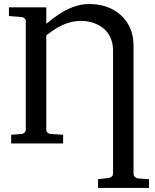

<svg xmlns="http://www.w3.org/2000/svg" viewBox="-20 -707 764 946"><path d="M381 -604C404 -604 425 -600 444 -593C498 -573 537 -530 537 -457V149C537 160 526 169 515 170L463 176V219H714V176L660 172C649 171 638 161 638 150V-481C638 -515 632 -545 620 -571C588 -640 519 -687 421 -687C401 -687 382 -685 364 -680C300 -663 255 -627 208 -590V-671H24V-628L87 -623C97 -622 107 -614 107 -604V-69C107 -57 98 -48 86 -47L35 -43V0H291V-43L229 -47C217 -48 208 -57 208 -69V-533C254 -567 304 -604 382 -604Z"/></svg>

Font: Veleka
Style: Regular
Weight: 400
Designer: Stefan Peev, Context Ltd, 2016; SIL International, 1997-2014.
Foundry: Stefan Peev, Context Ltd, 2016
Version: Version 1.000